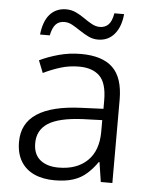

<svg xmlns="http://www.w3.org/2000/svg" viewBox="-53 -773 650 827"><g transform="rotate(5 272.0 -359.5)"><path d="M280 -542Q373 -542 418 -498.5Q463 -455 463 -360V0H413L400 -85H397Q377 -56 352.5 -34Q328 -12 294.5 -1Q261 10 213 10Q163 10 125.5 -7Q88 -24 67.5 -58Q47 -92 47 -142Q47 -222 111 -264Q175 -306 302 -311L397 -315V-351Q397 -426 366 -456.5Q335 -487 277 -487Q235 -487 197.5 -475.5Q160 -464 123 -446L102 -499Q139 -517 185 -529.5Q231 -542 280 -542ZM310 -263Q209 -258 163 -228.5Q117 -199 117 -142Q117 -94 146.5 -70Q176 -46 226 -46Q305 -46 350.5 -90Q396 -134 396 -216V-266ZM97 -610Q100 -638 108 -660Q116 -682 129 -697Q142 -712 160 -720Q178 -728 200 -728Q223 -728 243 -718.5Q263 -709 280.5 -696.5Q298 -684 315.5 -674.5Q333 -665 350 -665Q373 -665 387.5 -679.5Q402 -694 408 -729H450Q445 -674 418 -642Q391 -610 347 -610Q325 -610 305.5 -619.5Q286 -629 267.5 -641.5Q249 -654 232 -663.5Q215 -673 197 -673Q174 -673 160 -658.5Q146 -644 139 -610Z"/></g></svg>

Font: Noto Sans Oriya Light
Style: Regular
Weight: 300
Version: Version 2.003